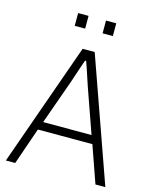

<svg xmlns="http://www.w3.org/2000/svg" viewBox="-127 -948 821 1031"><g transform="rotate(15 283.5 -432.5)"><path d="M7 0 250 -686H317L560 0H505L433 -205H130L59 0ZM147 -251H416L330 -495Q327 -505 321.5 -520.5Q316 -536 310 -555Q304 -574 297.5 -593Q291 -612 285 -628H279Q273 -611 265 -587.5Q257 -564 249 -539.5Q241 -515 234 -495ZM177 -794V-865H235V-794ZM332 -794V-865H389V-794Z"/></g></svg>

Font: Archivo SemiCondensed Thin
Style: Regular
Weight: 250
Width: 4
Designer: Hector Gatti
Foundry: Omnibus-Type
Version: Version 2.001